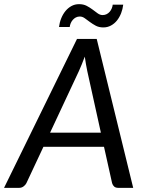

<svg xmlns="http://www.w3.org/2000/svg" viewBox="-52 -904 704 924"><path d="M433.5 -265.5 368 -562Q365.5 -575.5 362 -593.2Q358.5 -611 356 -631.5Q348.5 -610.5 341 -593Q333.5 -575.5 327.5 -561.5L189 -265.5ZM589 0H517Q504.5 0 497.5 -6.2Q490.5 -12.5 487.5 -22.5L448.5 -197.5H157L75 -22.5Q70.5 -13.5 61.2 -6.8Q52 0 40.5 0H-32.5L318.5 -716.5H413.5ZM442 -831.5Q452.5 -831.5 461 -835.8Q469.5 -840 475.8 -847.2Q482 -854.5 485.8 -863.5Q489.5 -872.5 490.5 -881.5H541Q538.5 -860 530.8 -840.2Q523 -820.5 510.8 -805.2Q498.5 -790 481.8 -781Q465 -772 445 -772Q424.5 -772 409 -780.2Q393.5 -788.5 380.5 -798.2Q367.5 -808 356 -816.2Q344.5 -824.5 332 -824.5Q321.5 -824.5 313 -820Q304.5 -815.5 298.2 -808.2Q292 -801 288.2 -792Q284.5 -783 283.5 -774H232Q234.5 -795.5 242.5 -815.5Q250.5 -835.5 263 -850.8Q275.5 -866 292 -875Q308.5 -884 328.5 -884Q349.5 -884 365.2 -875.8Q381 -867.5 393.8 -857.8Q406.5 -848 418 -839.8Q429.5 -831.5 442 -831.5Z"/></svg>

Font: Lato 2
Style: Italic
Weight: 400
Italic angle: -7°
Designer: Lukasz Dziedzic with Adam Twardoch and Botio Nikoltchev
Foundry: tyPoland Lukasz Dziedzic
Version: Version 2.015; 2015-08-06; http://www.latofonts.com/